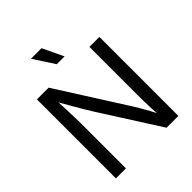

<svg xmlns="http://www.w3.org/2000/svg" viewBox="-252 -1096 1250 1250"><g transform="rotate(-45 373.0 -471.0)"><path d="M85.4 0V-727.5H193.4L489.7 -260.7Q501 -243.2 517.3 -215.6Q533.7 -188 552.7 -153.3Q571.8 -118.7 589.8 -80.1L577.1 -77.1Q573.7 -116.7 571.8 -154.3Q569.8 -191.9 569.3 -223.9Q568.8 -255.9 568.8 -277.3V-727.5H660.6V0H551.8L287.6 -415Q271 -441.9 252.7 -472.4Q234.4 -502.9 210.7 -544.4Q187 -585.9 153.3 -645L169.4 -649.4Q171.9 -594.7 173.6 -549.1Q175.3 -503.4 176.5 -469.5Q177.7 -435.5 177.7 -416V0ZM338.9 -797.9 245.1 -941.9H342.3L410.6 -797.9Z"/></g></svg>

Font: Inter 17pt
Style: Regular
Weight: 400
Version: Version 4.001;git-66647c0bb